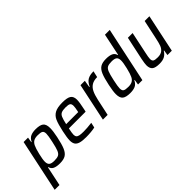

<svg xmlns="http://www.w3.org/2000/svg" viewBox="-26 -1491 2435 2435"><g transform="rotate(-45 1192.0 -273.0)"><path d="M130 -510H209L198 -439H203Q226 -486 262.5 -502Q299 -518 351 -518Q429 -518 461.5 -492Q494 -466 494 -397Q494 -342 475 -253Q453 -146 429 -91Q405 -36 368 -14Q331 8 267 8Q205 8 170.5 -8.5Q136 -25 127 -64H121L66 197H-20ZM389 -255Q409 -346 409 -381Q409 -420 388.5 -432.5Q368 -445 315 -445Q270 -445 244 -430Q218 -415 201 -382Q183 -346 163.5 -264.5Q144 -183 144 -143Q144 -101 165.5 -83.5Q187 -66 237 -66Q289 -66 314 -78.5Q339 -91 354.5 -128.5Q370 -166 389 -255Z M557 -109Q557 -157 578 -254Q601 -361 624 -413.5Q647 -466 694 -492Q741 -518 832 -518Q920 -518 954.5 -493.5Q989 -469 989 -411Q989 -365 965 -255L958 -226H658Q643 -156 643 -129Q643 -103 654 -89.5Q665 -76 690.5 -70.5Q716 -65 763 -65Q825 -65 909 -76L894 -7Q866 0 821.5 4Q777 8 735 8Q668 8 629 -3.5Q590 -15 573.5 -40.5Q557 -66 557 -109ZM888 -289 891 -303Q903 -361 903 -386Q903 -422 884 -433.5Q865 -445 818 -445Q766 -445 740.5 -433.5Q715 -422 701.5 -391Q688 -360 672 -289Z M1150 -510H1228L1212 -413H1218Q1246 -474 1286 -496Q1326 -518 1391 -518L1372 -433Q1311 -433 1273 -409.5Q1235 -386 1213 -341Q1191 -296 1175 -223L1127 0H1042Z M1386 -113Q1386 -163 1406 -257Q1428 -364 1452 -419Q1476 -474 1513 -496Q1550 -518 1614 -518Q1675 -518 1710 -501.5Q1745 -485 1754 -446H1760L1822 -743H1908L1750 0H1672L1683 -71H1677Q1654 -24 1618 -8Q1582 8 1529 8Q1451 8 1418.5 -18Q1386 -44 1386 -113ZM1679 -128Q1697 -164 1716.5 -245.5Q1736 -327 1736 -367Q1736 -409 1715 -426.5Q1694 -444 1643 -444Q1591 -444 1566.5 -431.5Q1542 -419 1526.5 -381.5Q1511 -344 1492 -255Q1472 -164 1472 -129Q1472 -90 1492 -77.5Q1512 -65 1565 -65Q1610 -65 1636.5 -80Q1663 -95 1679 -128Z M1919 -97Q1919 -127 1933 -197L2000 -510H2085L2023 -216Q2009 -153 2008 -122Q2008 -88 2026.5 -77Q2045 -66 2093 -66Q2146 -66 2175 -88.5Q2204 -111 2218 -148.5Q2232 -186 2246 -254L2301 -510H2386L2278 0H2200L2211 -71H2205Q2182 -32 2146.5 -12Q2111 8 2053 8Q1978 8 1948.5 -16.5Q1919 -41 1919 -97Z"/></g></svg>

Font: Saira Semi Condensed
Style: Italic
Weight: 400
Width: 4
Italic angle: -12°
Designer: Hector Gatti with collaboration of the Omnibus-Type team
Foundry: Omnibus-Type
Version: Version 1.001; ttfautohint (v1.8)